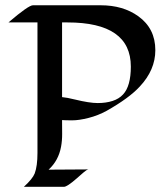

<svg xmlns="http://www.w3.org/2000/svg" viewBox="-20 -723 638 743"><path d="M220.2 -258.3Q220.2 -231 220.5 -205.1Q220.7 -179.2 216.3 -155.3Q206.5 -101.6 168 -66.4L321.8 -67.4Q314.9 -65.9 302.7 -55.2Q290.5 -44.4 276.4 -32.2Q239.7 0 227.1 0H72.3Q106 -30.8 114.3 -51.8Q125 -80.6 125 -130.9V-636.2H12.7Q90.3 -702.6 107.4 -702.6H369.6Q456.1 -702.6 515.1 -660.2Q581.1 -612.8 581.1 -528.8Q581.1 -452.1 520.5 -387.7Q479.5 -343.3 393.1 -294.4Q359.4 -275.9 322.5 -266.6Q285.6 -257.3 259.8 -257.3Q233.9 -257.3 220.2 -258.3ZM486.3 -465.3Q486.3 -636.2 241.2 -636.2H220.2V-347.2Q238.3 -345.7 270 -337.9Q326.2 -324.2 358.2 -324.2Q390.1 -324.2 415.3 -332.3Q440.4 -340.3 456.1 -357.4Q486.3 -389.6 486.3 -465.3Z"/></svg>

Font: Fondamento
Style: Regular
Weight: 400
Version: Version 1.000